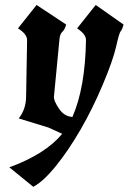

<svg xmlns="http://www.w3.org/2000/svg" viewBox="-20 -547 517 761"><path d="M226.6 -16.6 171.9 -41.5 54.2 -77.6Q83.5 -114.3 83.5 -166L87.4 -387.7Q87.4 -412.1 51.3 -434.6L125 -527.3L242.2 -449.7Q236.8 -429.7 227.3 -421.1Q217.8 -412.6 215.8 -392.6L193.8 -163.6Q192.4 -148.4 213.6 -116.7Q234.9 -85 267.1 -83.5Q317.9 -200.2 320.8 -387.7Q321.8 -410.6 285.6 -434.6L359.4 -527.3L469.7 -449.7Q464.4 -429.7 458.5 -423.6Q452.6 -417.5 440.4 -363Q428.2 -308.6 387.9 -212.9Q347.7 -117.2 299.6 -33.9Q251.5 49.3 201.4 111.1Q151.4 172.9 111.8 193.4L17.1 116.2Q159.7 64 226.6 -16.6Z"/></svg>

Font: UnifrakturCook
Style: Bold
Weight: 700
Designer: j. 'mach' wust
Version: Version 2011-09-01